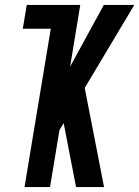

<svg xmlns="http://www.w3.org/2000/svg" viewBox="-20 -755 562 775"><path d="M79 0 185 -639H72L88 -735H304L263 -486L399 -735H522L322 -400L400 0H287L237 -258L220 -230L182 0Z"/></svg>

Font: Iosevka SS04 Oblique
Style: Bold
Weight: 700
Italic angle: -9°
Monospace: yes
Designer: Belleve Invis
Foundry: Belleve Invis
Version: Version 19.0.0; ttfautohint (v1.8.4)